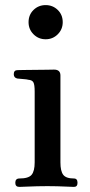

<svg xmlns="http://www.w3.org/2000/svg" viewBox="-20 -733 354 753"><path d="M56 0Q40 0 40 -16Q40 -33 56 -33Q92 -33 104 -47.5Q116 -62 116 -96V-374Q116 -401 111 -410Q106 -419 92 -420Q85 -422 70 -423Q55 -424 48 -425Q34 -428 34 -442Q34 -458 49 -458Q52 -458 72.5 -458.5Q93 -459 118.5 -459Q144 -459 165 -459.5Q186 -460 192 -460Q217 -460 217 -437V-96Q217 -62 228 -47.5Q239 -33 270 -33Q284 -33 284 -16Q284 0 270 0Q263 0 244.5 -1Q226 -2 204.5 -2.5Q183 -3 166 -3Q149 -3 126 -2.5Q103 -2 83 -1Q63 0 56 0ZM159 -579Q131 -579 111.5 -598.5Q92 -618 92 -646Q92 -675 111.5 -694Q131 -713 159 -713Q187 -713 206.5 -694Q226 -675 226 -646Q226 -618 206.5 -598.5Q187 -579 159 -579Z"/></svg>

Font: Zen Old Mincho
Style: Bold
Weight: 700
Designer: Yoshimichi Ohira
Foundry: Positype
Version: Version 1.500